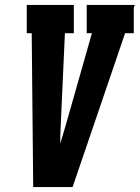

<svg xmlns="http://www.w3.org/2000/svg" viewBox="-20 -755 564 775"><path d="M114 0 108 -621H88V-735H278V-621H242L225 -245Q224 -228 223.5 -210.5Q223 -193 223 -175Q228 -192 233.5 -209.5Q239 -227 244 -245L351 -621H330V-735H524L520 -723V-621H485L273 0Z"/></svg>

Font: Iosevka Slab Heavy
Style: Italic
Weight: 900
Italic angle: -9°
Monospace: yes
Designer: Belleve Invis
Foundry: Belleve Invis
Version: Version 11.1.0; ttfautohint (v1.8.3)